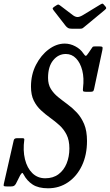

<svg xmlns="http://www.w3.org/2000/svg" viewBox="-72 -1000 593 1035"><path d="M187 -580Q187 -545 202.2 -520.5Q217.5 -496 241.2 -476.8Q265 -457.5 292 -437.8Q319 -418 342.8 -392.5Q366.5 -367 381.8 -330.5Q397 -294 397 -240Q397 -165 369.8 -107.5Q342.5 -50 295 -17.5Q247.5 15 187 15Q135 15 104 -5.2Q73 -25.5 55.5 -59Q50.5 -69 47.2 -67.8Q44 -66.5 37 -55.5L13.5 -9Q9.5 -2.5 4.5 1.2Q-0.5 5 -12 5H-36.5Q-48 5 -50.8 2.8Q-53.5 0.5 -51.5 -8.5L2 -243.5Q4.5 -255 19 -255H50Q60 -255 59 -247Q51 -189 62.5 -141.8Q74 -94.5 102.2 -66.8Q130.5 -39 172 -39Q214.5 -39 243.5 -60.8Q272.5 -82.5 287.2 -119Q302 -155.5 302 -200Q302 -244 287 -273.8Q272 -303.5 248.5 -324.8Q225 -346 198.5 -365Q172 -384 148.5 -405.8Q125 -427.5 110 -457.8Q95 -488 95 -533Q95 -598 122 -650.5Q149 -703 190.8 -734Q232.5 -765 277 -765Q306.5 -765 334.2 -750.2Q362 -735.5 377 -712.5Q386 -699 390.5 -699Q395 -699 405 -714.5L420 -736.5Q424.5 -743.5 427.2 -746.8Q430 -750 441.5 -750H460.5Q476.5 -750 479.5 -746.8Q482.5 -743.5 480 -731L435 -519.5Q433 -509.5 428.2 -507.2Q423.5 -505 411 -505H393Q377.5 -505 375.8 -509.5Q374 -514 375.5 -526Q382 -579 371.5 -620.2Q361 -661.5 338 -685.2Q315 -709 283 -709Q242.5 -709 214.8 -675.2Q187 -641.5 187 -580ZM282 -860.5 217.5 -943.5Q212.5 -950 212 -953.8Q211.5 -957.5 219.5 -963L230 -970Q239.5 -976.5 243 -975.5Q246.5 -974.5 254 -969L321 -918Q334 -908.5 345.5 -908.2Q357 -908 374 -918L469.5 -976Q478.5 -981.5 482 -980Q485.5 -978.5 490.5 -971.5L494.5 -967.5Q500 -961 500.5 -957Q501 -953 492.5 -946L385 -857Q378.5 -851.5 374 -848.2Q369.5 -845 357.5 -845H317.5Q302 -845 294.8 -849.2Q287.5 -853.5 282 -860.5Z"/></svg>

Font: Besley* Condensed
Style: Italic
Weight: 400
Width: 3
Italic angle: -13°
Designer: Owen Earl
Foundry: indestructible type*
Version: Version 3.000; ttfautohint (v1.8.3)